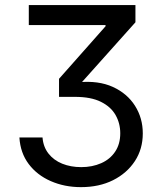

<svg xmlns="http://www.w3.org/2000/svg" viewBox="-20 -748 655 778"><path d="M308.1 10.3Q241.2 10.3 185.5 -14.2Q129.9 -38.6 96.2 -83.5Q62.5 -128.4 58.6 -190.9H152.3Q155.3 -152.8 176.5 -125.7Q197.8 -98.6 232.2 -84.7Q266.6 -70.8 309.1 -70.8Q354 -70.8 389.9 -86.7Q425.8 -102.5 446.5 -133.3Q467.3 -164.1 467.3 -208Q467.3 -248.5 448.2 -282Q429.2 -315.4 388.9 -335.4Q348.6 -355.5 283.7 -355.5H219.2V-428.7L407.7 -641.6V-646.5H96.7V-727.5H528.8V-657.7L297.4 -398.9V-414.6Q378.9 -422.4 437.3 -395.8Q495.6 -369.1 527.1 -319.3Q558.6 -269.5 558.6 -207.5Q558.6 -144 526.4 -95Q494.1 -45.9 438 -17.8Q381.8 10.3 308.1 10.3Z"/></svg>

Font: Inter 17pt
Style: Regular
Weight: 400
Version: Version 4.001;git-66647c0bb